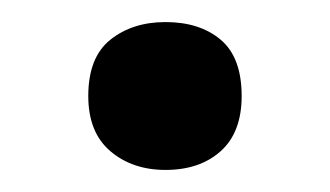

<svg xmlns="http://www.w3.org/2000/svg" viewBox="-20 -143 299 174"><path d="M60 -56Q60 -91 80 -107Q100 -123 130 -123Q161 -123 180 -107Q199 -91 199 -56Q199 -23 180 -6Q161 11 130 11Q100 11 80 -6Q60 -23 60 -56Z"/></svg>

Font: Noto Sans Thai Looped UI Condensed Medium
Style: Regular
Weight: 500
Width: 3
Designer: Cadson Demak Team
Foundry: Cadson Demak Co., Ltd.
Version: Version 1.000